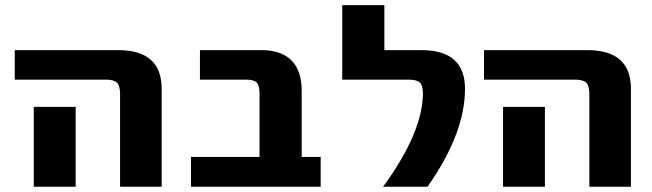

<svg xmlns="http://www.w3.org/2000/svg" viewBox="-20 -710 2479 730"><path d="M36.1 -407.2V-519.5H428.7Q594.7 -519.5 594.7 -372.1V0H436.5V-353.5Q436.5 -383.8 424.8 -395.5Q413.1 -407.2 382.8 -407.2ZM108.4 0V-303.7H267.6V0Z M706.1 0V-113.3H966.8V-356.4Q966.8 -385.7 955.6 -396.5Q944.3 -407.2 915 -407.2H740.2V-519.5H973.6Q1048.8 -519.5 1087.9 -480.5Q1127 -441.4 1127 -366.2V-113.3H1199.2V0Z M1281.2 -407.2V-690.4H1441.4V-519.5H1582Q1748 -519.5 1748 -372.1Q1748 -203.1 1605.5 0H1436.5Q1587.9 -207 1587.9 -356.4Q1587.9 -384.8 1576.2 -396Q1564.5 -407.2 1534.2 -407.2Z M1820.3 -407.2V-519.5H2212.9Q2378.9 -519.5 2378.9 -372.1V0H2220.7V-353.5Q2220.7 -383.8 2209 -395.5Q2197.3 -407.2 2167 -407.2ZM1892.6 0V-303.7H2051.8V0Z"/></svg>

Font: GenEi M Gothic v2 Heavy
Style: Regular
Weight: 800
Version: Version 2.0